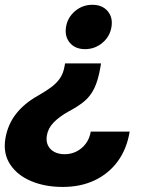

<svg xmlns="http://www.w3.org/2000/svg" viewBox="-42 -566 629 788"><path d="M372.6 -305.7 369.6 -287.6Q360.4 -234.9 344.5 -202.6Q328.6 -170.4 303 -149.4Q277.3 -128.4 239.3 -108.4Q201.7 -87.4 178.5 -63.7Q155.3 -40 150.4 -10.3Q146.5 12.7 154.5 30Q162.6 47.4 180.4 57.1Q198.2 66.9 223.1 66.9Q250 66.9 272.5 55.4Q294.9 43.9 310.3 23.2Q325.7 2.4 330.6 -25.9H490.2Q478.5 45.4 441.2 96.2Q403.8 147 346.4 174.1Q289.1 201.2 215.8 201.2Q142.1 201.2 85.2 177Q28.3 152.8 -0.7 108.2Q-29.8 63.5 -20 2.9Q-9.8 -56.2 24.2 -99.1Q58.1 -142.1 112.3 -172.4Q144 -190.4 166.7 -207Q189.5 -223.6 203.6 -243.9Q217.8 -264.2 222.7 -293L225.1 -305.7ZM336.9 -546.4Q377.4 -546.4 399.7 -520.5Q421.9 -494.6 415.5 -455.6Q409.2 -416 378.2 -390.1Q347.2 -364.3 307.1 -364.3Q267.1 -364.3 244.9 -390.1Q222.7 -416 229 -455.6Q235.4 -494.6 266.1 -520.5Q296.9 -546.4 336.9 -546.4Z"/></svg>

Font: Inter 24pt ExtraBold
Style: Italic
Weight: 800
Italic angle: -9.3988°
Designer: Rasmus Andersson
Foundry: rsms
Version: Version 4.001;git-66647c0bb